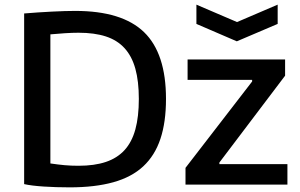

<svg xmlns="http://www.w3.org/2000/svg" viewBox="-20 -796 1294 827"><path d="M318 -82Q387 -82 436 -98.5Q485 -115 516.5 -149.5Q548 -184 563 -238.5Q578 -293 578 -370Q578 -446 563 -500Q548 -554 516.5 -588.5Q485 -623 436 -639Q387 -655 318 -655Q293 -655 260.5 -653Q228 -651 197 -648V-92Q231 -87 258.5 -84.5Q286 -82 318 -82ZM280 11Q221 11 168 7.5Q115 4 84 -3V-738Q144 -743 203.5 -746Q263 -749 304 -749Q506 -749 600.5 -657.5Q695 -566 695 -370Q695 -270 671 -198Q647 -126 597 -79.5Q547 -33 468 -11Q389 11 280 11ZM779 -73 1066 -445V-452H788V-540H1208V-470L925 -96V-89H1218V-1H779ZM826 -776 1001 -701 1176 -776V-693L1000 -618L826 -693Z"/></svg>

Font: EncodeSans
Style: Medium
Weight: 500
Designer: Pablo Impallari, Andres Torresi
Foundry: Pablo Impallari, Andres Torresi
Version: Version 1.000; ttfautohint (v1.4.1)